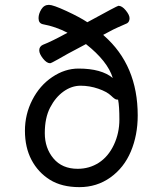

<svg xmlns="http://www.w3.org/2000/svg" viewBox="-20 -749 662 793"><path d="M300.8 -51.8Q349.1 -51.8 388.2 -76.9Q427.2 -102.1 450.2 -150.6Q473.1 -199.2 473.1 -255.1Q473.1 -311 467.8 -336.9Q467.8 -337.9 461.4 -337.9Q455.1 -337.9 438.5 -354Q421.9 -370.1 386 -382.6Q350.1 -395 313 -395Q275.9 -395 242.4 -371.1Q209 -347.2 187 -304.7Q165 -262.2 165 -199.2Q165 -137.2 200.9 -94.5Q236.8 -51.8 300.8 -51.8ZM308.1 23.9Q234.9 23.9 186 -6.6Q137.2 -37.1 110.1 -88.6Q83 -140.1 83 -209Q83 -276.9 113.5 -336.4Q144 -396 196 -430.9Q248 -465.8 304.2 -465.8Q398.9 -465.8 445.8 -426.8Q424.8 -496.1 335 -566.9Q242.2 -518.1 221.2 -504.9Q190.9 -487.8 187 -487.8Q172.9 -487.8 157.5 -507.3Q142.1 -526.9 142.1 -541Q142.1 -557.1 157.2 -564Q193.8 -578.1 258.8 -613.8Q210 -639.2 157.2 -648.9Q139.2 -652.8 139.2 -673.8Q139.2 -691.9 150.6 -710.4Q162.1 -729 182.1 -729Q199.2 -729 254.2 -703.6Q309.1 -678.2 340.8 -657.2Q464.8 -725.1 469.2 -725.1Q483.9 -725.1 499.5 -706.1Q515.1 -687 515.1 -673.8Q515.1 -659.2 504.9 -652.8Q484.9 -644 465.8 -635.5Q446.8 -627 431.4 -618.4Q416 -609.9 406.2 -605L410.2 -601.1Q548.8 -479 548.8 -272Q548.8 -190.9 520.5 -123.5Q492.2 -56.2 436 -16.1Q379.9 23.9 308.1 23.9Z"/></svg>

Font: LXGW WenKai GB Screen
Style: Regular
Weight: 400
Designer: LXGW / Fontworks Inc.
Foundry: LXGW / Fontworks Inc.
Version: Version 1.321;February 19, 2024;FontCreator 14.0.0.2901 64-b